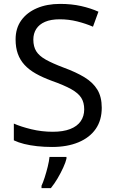

<svg xmlns="http://www.w3.org/2000/svg" viewBox="-20 -744 589 985"><path d="M502 -191Q502 -127 471 -82.5Q440 -38 382.5 -14Q325 10 247 10Q207 10 170.5 6Q134 2 104 -5.5Q74 -13 51 -24V-110Q87 -94 140.5 -81Q194 -68 251 -68Q304 -68 340 -82Q376 -96 394 -122Q412 -148 412 -183Q412 -218 397 -242Q382 -266 345.5 -286.5Q309 -307 244 -330Q198 -347 163.5 -366.5Q129 -386 106 -411Q83 -436 71.5 -468Q60 -500 60 -542Q60 -599 89 -639.5Q118 -680 169.5 -702Q221 -724 288 -724Q347 -724 396 -713Q445 -702 485 -684L457 -607Q420 -623 376.5 -634Q333 -645 286 -645Q241 -645 211 -632Q181 -619 166 -595.5Q151 -572 151 -541Q151 -505 166 -481Q181 -457 215 -438Q249 -419 307 -397Q370 -374 413.5 -347.5Q457 -321 479.5 -284Q502 -247 502 -191ZM321 70Q317 88 304.5 115.5Q292 143 275.5 171Q259 199 241 221H193V209Q201 192 209.5 165.5Q218 139 225 110.5Q232 82 234 61H321Z"/></svg>

Font: Noto Sans Devanagari
Style: Regular
Weight: 400
Designer: Jelle Bosma - Monotype Design Team
Foundry: Monotype Imaging Inc.
Version: Version 2.003